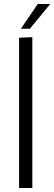

<svg xmlns="http://www.w3.org/2000/svg" viewBox="-20 -936 270 956"><path d="M75 -748 141 -751V0H75ZM84 -793 168 -916H230L129 -793Z"/></svg>

Font: Murecho Light
Style: Regular
Weight: 300
Designer: Neil Summerour
Foundry: Positype
Version: Version 1.010; ttfautohint (v1.8.3)